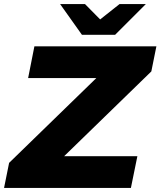

<svg xmlns="http://www.w3.org/2000/svg" viewBox="-40 -929 793 949"><path d="M708 -576 277 -157H639L607 0H-20L5 -124L436 -543H99L130 -700H733ZM681 -909 529 -757H365L257 -909H380L455 -833L551 -909Z"/></svg>

Font: Idrija
Style: Italic
Weight: 800
Italic angle: -11.3°
Designer: Julieta Ulanovsky
Foundry: Julieta Ulanovsky
Version: Version 7.200